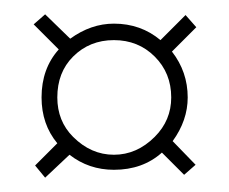

<svg xmlns="http://www.w3.org/2000/svg" viewBox="-20 -398 320 268"><path d="M82 -319Q60 -297 60 -262Q60 -229 82 -207Q107 -182 139 -182Q171 -182 196 -207Q219 -230 219 -262Q219 -296 196 -319Q173 -342 139 -342Q105 -342 82 -319ZM78 -344Q107 -365 139 -365Q176.5 -365 204 -342L239 -377L254 -360L220 -326Q242 -297.8 242 -262Q242 -230 221 -201L253 -168L237 -154L206 -185Q179.2 -161 139 -161Q104 -161 77 -182L43 -150L29 -167L60 -198Q38 -224.5 38 -262Q38 -302.2 62 -329L27 -364L43 -378Z"/></svg>

Font: FogtwoNo5
Style: Regular
Weight: 400
Designer: gluk (gluksza@wp.pl)
Foundry: gluk (gluksza@wp.pl)
Version: Version 0.87